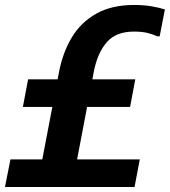

<svg xmlns="http://www.w3.org/2000/svg" viewBox="-23 -752 683 772"><path d="M130 -22 215 -466Q230 -542 266 -602Q302 -662 364 -697Q426 -732 516 -732Q556 -732 587.5 -726.5Q619 -721 640 -714L619 -606H610Q594 -613 572 -619Q550 -625 516 -625Q444 -625 407 -583Q370 -541 355 -468L270 -22ZM69 -322 90 -433H521L500 -322ZM-3 0 19 -111H539L518 0Z"/></svg>

Font: Kufam SemiBold
Style: Italic
Weight: 600
Italic angle: -11°
Designer: Artur Schmal
Foundry: Original Type
Version: Version 1.301; ttfautohint (v1.8.3)